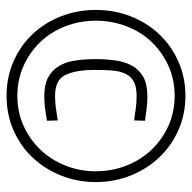

<svg xmlns="http://www.w3.org/2000/svg" viewBox="-20 -720 571 570"><g transform="rotate(90 265.0 -434.5)"><path d="M9 -434Q9 -489 28 -537.5Q47 -586 81 -622Q115 -658 162 -679Q209 -700 264 -700Q319 -700 366 -679Q413 -658 447 -622Q481 -586 500.5 -537.5Q520 -489 520 -434Q520 -379 500.5 -330.5Q481 -282 447 -246Q413 -210 366 -189.5Q319 -169 264 -169Q209 -169 162 -189.5Q115 -210 81 -246Q47 -282 28 -330.5Q9 -379 9 -434ZM41 -434Q41 -386 57.5 -343.5Q74 -301 104 -269.5Q134 -238 175 -219.5Q216 -201 264 -201Q312 -201 353 -219.5Q394 -238 424 -269.5Q454 -301 471 -343.5Q488 -386 488 -434Q488 -482 471 -525Q454 -568 424 -599.5Q394 -631 353 -649.5Q312 -668 264 -668Q216 -668 175 -649.5Q134 -631 104 -599.5Q74 -568 57.5 -525Q41 -482 41 -434ZM338 -289Q326 -287 313 -285Q302 -283 288.5 -282Q275 -281 264 -281Q231 -281 210 -292Q189 -303 176.5 -323Q164 -343 159.5 -371Q155 -399 155 -433Q155 -467 159.5 -495.5Q164 -524 176 -544Q188 -564 209 -575.5Q230 -587 264 -587Q278 -587 291 -586Q304 -585 315 -583Q327 -581 338 -580L337 -548Q324 -549 312 -551Q301 -553 288.5 -554Q276 -555 264 -555Q238 -555 222.5 -547Q207 -539 199 -523Q191 -507 189 -484.5Q187 -462 187 -433Q187 -376 201.5 -344.5Q216 -313 264 -313Q275 -313 287.5 -314Q300 -315 311 -317Q324 -319 337 -321Z"/></g></svg>

Font: Panefresco 500wt
Style: Regular
Weight: 700
Foundry: Campivisivi & Chank Co
Version: Version 1.001